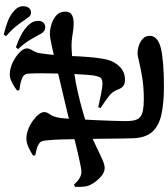

<svg xmlns="http://www.w3.org/2000/svg" viewBox="46 -916 908 1040"><g transform="rotate(-90 500.0 -396.0)"><path d="M870 -605Q856 -606 847 -615.5Q838 -625 829 -643Q817 -666 800.5 -693Q784 -720 754 -752L764 -764Q802 -751 832.5 -734.5Q863 -718 883 -697Q897 -682 902 -669.5Q907 -657 907 -643Q907 -624 896 -614Q885 -604 870 -605ZM552 38Q464 38 402.5 25Q341 12 307.5 -23.5Q274 -59 271 -129Q270 -161 269.5 -204Q269 -247 268.5 -296Q268 -345 267 -397Q266 -451 265 -504Q264 -557 260 -595Q258 -617 253.5 -626Q249 -635 238 -641Q225 -649 210 -652Q195 -655 179 -659L177 -671Q197 -684 222 -695.5Q247 -707 269 -707Q294 -707 320 -697Q346 -687 367 -671.5Q388 -656 400.5 -640Q413 -624 413 -610Q413 -599 407.5 -590.5Q402 -582 395 -570.5Q388 -559 384 -539Q380 -523 378 -492.5Q376 -462 374 -424Q371 -378 369 -328Q367 -278 365.5 -236Q364 -194 364 -169Q364 -139 369 -120Q374 -101 386.5 -90.5Q399 -80 422.5 -75.5Q446 -71 484 -71Q547 -71 599 -79.5Q651 -88 685 -96.5Q719 -105 728 -105Q752 -105 774 -97.5Q796 -90 811 -75.5Q826 -61 826 -38Q826 -18 810 -3Q794 12 761 21Q728 29 674.5 33.5Q621 38 552 38ZM110 -283Q84 -283 57.5 -308.5Q31 -334 16 -366Q10 -381 8.5 -401Q7 -421 8 -444L21 -449Q38 -429 55 -419Q72 -409 90 -409Q100 -409 125 -414Q150 -419 183.5 -426.5Q217 -434 252 -443Q287 -452 318 -461Q353 -471 399.5 -482.5Q446 -494 496.5 -505.5Q547 -517 592 -528Q637 -539 669 -546Q728 -560 761.5 -567.5Q795 -575 811.5 -577.5Q828 -580 834 -580Q861 -580 889.5 -571Q918 -562 937.5 -544Q957 -526 957 -498Q957 -471 940 -461Q923 -451 893 -451Q868 -451 846.5 -455Q825 -459 796 -461.5Q767 -464 720 -460Q676 -456 623.5 -448Q571 -440 516.5 -427.5Q462 -415 411.5 -400.5Q361 -386 320 -369Q261 -346 220.5 -326Q180 -306 153.5 -294.5Q127 -283 110 -283ZM588 -173Q567 -173 554.5 -182Q542 -191 534 -214Q524 -242 495 -263.5Q466 -285 435 -305L439 -318Q478 -309 514 -302Q550 -295 565 -295Q582 -295 592 -299.5Q602 -304 608 -328Q612 -343 614.5 -374Q617 -405 618.5 -437.5Q620 -470 620 -489Q621 -513 622 -551.5Q623 -590 623 -630Q623 -670 621 -698Q620 -723 589 -733Q575 -738 561.5 -740.5Q548 -743 532 -745L530 -758Q551 -774 574 -785.5Q597 -797 616 -797Q649 -797 682 -781Q715 -765 736.5 -743.5Q758 -722 758 -704Q758 -693 752 -683.5Q746 -674 740 -661.5Q734 -649 731 -630Q727 -604 723.5 -569Q720 -534 718 -495Q717 -464 714.5 -419.5Q712 -375 707.5 -333Q703 -291 695 -264Q685 -227 657 -200Q629 -173 588 -173ZM951 -682Q938 -682 929 -693Q920 -704 909 -720Q898 -738 877 -764Q856 -790 824 -817L833 -830Q875 -819 905.5 -807.5Q936 -796 957 -777Q974 -764 981 -748.5Q988 -733 986 -721Q986 -705 977 -693.5Q968 -682 951 -682Z"/></g></svg>

Font: Noto Serif TC ExtraBold
Style: Regular
Weight: 800
Designer: Ryoko NISHIZUKA 西塚涼子 (kana & ideographs); Frank Grießhammer (Latin, Greek & Cyrillic); Wenlong ZHANG 张文龙 (bopomofo); San
Foundry: Adobe
Version: Version 2.002-H1;hotconv 1.1.0;makeotfexe 2.6.0